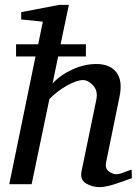

<svg xmlns="http://www.w3.org/2000/svg" viewBox="-20 -757 563 789"><path d="M522 -25Q521 -25 506.5 -19.5Q492 -14 479 -9.5Q466 -5 449 0.5Q432 6 416 9Q400 12 388 12Q360 12 334 -3Q308 -18 315 -53L376 -348Q383 -384 362.5 -406Q342 -428 321 -428Q296 -428 255.5 -405.5Q215 -383 183 -350L110 0H18L126 -525H46V-575H137L156 -668L67 -677V-707L223 -737H263L229 -575H333V-525H219L196 -414Q228 -449 277.5 -471.5Q327 -494 376 -494Q432 -494 458.5 -459.5Q485 -425 471 -359L416 -90Q411 -65 427 -53Q443 -41 458 -41Q466 -41 476 -44Q486 -47 499.5 -52.5Q513 -58 521 -60Z"/></svg>

Font: Veleka
Style: Italic
Weight: 400
Italic angle: -12°
Designer: Stefan Peev, Context Ltd, 2016; SIL International, 1997-2014.
Foundry: Stefan Peev, Context Ltd, 2016
Version: Version 1.000